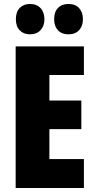

<svg xmlns="http://www.w3.org/2000/svg" viewBox="-20 -948 483 968"><path d="M403 0H59V-714H403V-570H229V-441H390V-297H229V-146H403ZM60 -851Q60 -888 79.5 -908Q99 -928 131 -928Q165 -928 184.5 -907Q204 -886 204 -851Q204 -817 184.5 -796Q165 -775 131 -775Q99 -775 79.5 -795Q60 -815 60 -851ZM253 -851Q253 -888 272.5 -908Q292 -928 325 -928Q360 -928 379 -907Q398 -886 398 -851Q398 -817 379 -796Q360 -775 325 -775Q291 -775 272 -795.5Q253 -816 253 -851Z"/></svg>

Font: Noto Sans Kannada ExtraCondensed Black
Style: Regular
Weight: 900
Width: 2
Designer: Jelle Bosma - Monotype Design Team
Foundry: Monotype Imaging Inc.
Version: Version 2.005; ttfautohint (v1.8.4.7-5d5b)